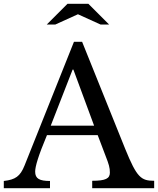

<svg xmlns="http://www.w3.org/2000/svg" viewBox="-26 -990 831 1010"><path d="M-6 -38V0H237V-38C182 -38 159 -50 159 -87C159 -114 175 -169 221 -279H488L529 -171C547 -125 552 -108 552 -82C552 -51 530 -39 459 -39V0H785V-39C716 -39 694 -56 633 -206L406 -770H363L103 -119C80 -62 55 -45 -6 -38ZM241 -329 356 -624H360L469 -329ZM329 -970 220 -861H265L384 -915L503 -861H548L439 -970Z"/></svg>

Font: Libre Baskerville
Style: Regular
Weight: 400
Designer: Pablo Impallari, Rodrigo Fuenzalida
Foundry: Pablo Impallari, Rodrigo Fuenzalida
Version: Version 1.051;Glyphs 3.2.3 (3260)